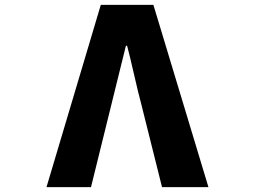

<svg xmlns="http://www.w3.org/2000/svg" viewBox="-20 -764 1040 784"><path d="M169.9 0 391.6 -744.1H606.4L831.1 0H641.6L556.6 -339.8Q544.9 -382.8 526.9 -461.9Q508.8 -541 499 -577.1H494.1Q488.3 -555.7 435.5 -339.8L351.6 0Z"/></svg>

Font: Gen Shin Gothic Monospace Heavy
Style: Bold
Weight: 800
Designer: [Source Han Sans]
Ryoko NISHIZUKA  (kana & ideographs); Paul D. Hunt (Latin, Greek & Cyrillic); Wenlong ZHANG  (bopomofo
Version: Version 1.002.20150607